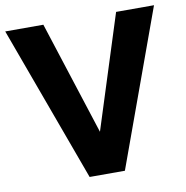

<svg xmlns="http://www.w3.org/2000/svg" viewBox="-83 -787 838 863"><g transform="rotate(-10 336.5 -355.0)"><path d="M171 -710 338 -192 503 -710H676L418 0H257L-3 -710Z"/></g></svg>

Font: Raleway Thin ExtraBold
Style: Regular
Weight: 800
Version: Version 4.026